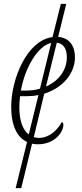

<svg xmlns="http://www.w3.org/2000/svg" viewBox="-20 -737 427 994"><path d="M176 10C264 10 308 -54 308 -90C308 -98 305 -104 300 -105C277 -63 235 -23 181 -23C171 -23 163 -25 155 -27L209 -252C305 -282 368 -357 368 -440C368 -503 336 -542 281 -546L323 -717H295L252 -545C119 -528 38 -328 38 -184C38 -84 70 -25 120 -2L61 237H90L146 7C156 9 166 10 176 10ZM326 -441C326 -373 283 -317 218 -289L274 -516C307 -512 326 -487 326 -441ZM113 -268H88C108 -379 170 -497 245 -515L187 -278C164 -271 140 -268 113 -268ZM80 -182C80 -198 82 -225 84 -239H120C140 -239 160 -241 179 -245L129 -41C98 -64 80 -112 80 -182Z"/></svg>

Font: Noto Serif Condensed ExtraLight
Style: Italic
Weight: 200
Width: 3
Italic angle: -12°
Designer: Monotype Design Team
Foundry: Monotype Imaging Inc.
Version: Version 2.013